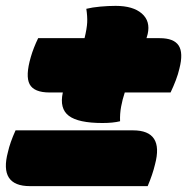

<svg xmlns="http://www.w3.org/2000/svg" viewBox="-22 -634 642 654"><path d="M108 -504H266Q274 -537 275 -557.5Q276 -578 272 -604Q292 -609 319.5 -611.5Q347 -614 372 -614Q431 -614 461 -588Q491 -562 481 -518Q479 -511 477 -504H522Q570 -504 586.5 -479Q603 -454 589 -400Q585 -382 577 -361Q569 -340 559 -319H403Q395 -295 390.5 -270.5Q386 -246 387 -221Q363 -215 327 -215Q245 -215 212.5 -239.5Q180 -264 192 -319H147Q94 -319 79 -347Q64 -375 83 -440Q92 -471 108 -504ZM31 -190H431Q537 -190 506 -74Q498 -40 481 0H80Q-26 0 5 -116Q12 -148 31 -190Z"/></svg>

Font: Recursive Sn Csl St XBk
Style: Italic
Weight: 1000
Italic angle: -15°
Version: Version 1.085;hotconv 1.1.0;makeotfexe 2.6.0; ttfautohint (v